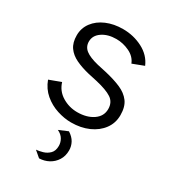

<svg xmlns="http://www.w3.org/2000/svg" viewBox="-183 -598 824 930"><g transform="rotate(30 229.0 -133.0)"><path d="M234 12Q196 12 155.5 -1Q115 -14 82.5 -41.5Q50 -69 34 -112L99 -136Q112 -93 150.5 -69.5Q189 -46 235 -46Q288 -46 323 -70Q358 -94 358 -134Q358 -172 329.5 -191Q301 -210 240 -224L190 -235Q148 -245 115.5 -260.5Q83 -276 65 -301.5Q47 -327 47 -368Q47 -408 70.5 -439.5Q94 -471 135 -488.5Q176 -506 227 -506Q286 -506 336.5 -480Q387 -454 408 -405L345 -381Q332 -414 296.5 -431Q261 -448 223 -448Q176 -448 144.5 -426.5Q113 -405 113 -371Q113 -342 135.5 -324.5Q158 -307 207 -295L257 -284Q309 -272 346 -256Q383 -240 403.5 -212.5Q424 -185 424 -138Q424 -94 399 -60Q374 -26 331 -7Q288 12 234 12ZM187 240 153 211Q169 210 189.5 204Q210 198 225 183Q240 168 240 140Q240 121 230 103.5Q220 86 197 75L247 54Q272 70 283 90.5Q294 111 294 134Q294 166 279 189.5Q264 213 240 226Q216 239 187 240Z"/></g></svg>

Font: Atkinson Hyperlegible Next Light
Style: Regular
Weight: 300
Designer: Elliott Scott, Megan Eiswerth, Linus Boman, Theodore Petrosky, Letters from Sweden
Foundry: Applied Design Works, Letters from Sweden
Version: Version 2.001